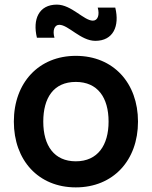

<svg xmlns="http://www.w3.org/2000/svg" viewBox="-20 -797 658 832"><path d="M308.5 15C470 15 578 -101.5 578 -270C578 -437 471.5 -555 308.5 -555C149 -555 40 -439.5 40 -270C40 -103 146 15 308.5 15ZM140 -633.5H216C207 -664.5 215.5 -689.5 237 -689.5C276 -689.5 330 -620 393 -620C471 -620 499 -684 479.5 -764H403.5C412.5 -732 403.5 -707.5 382.5 -707.5C343.5 -707.5 289.5 -777 226.5 -777C148.5 -777 120.5 -713.5 140 -633.5ZM167.5 -270C167.5 -372 211.5 -442 308.5 -442C403 -442 450.5 -374.5 450.5 -270C450.5 -168.5 404 -98 308.5 -98C215.5 -98 167.5 -165 167.5 -270Z"/></svg>

Font: Manrope
Style: Bold
Weight: 700
Designer: Mikhail Sharanda
Foundry: Mikhail Sharanda
Version: Version 4.505;FEAKit 1.0